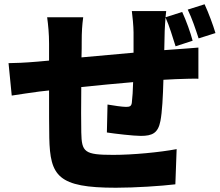

<svg xmlns="http://www.w3.org/2000/svg" viewBox="-20 -841 1030 900"><path d="M750 -606 752 -696C753 -714 754 -739 756 -759C775 -717 789 -667 803 -624L883 -650C873 -688 853 -744 834 -785L756 -760C757 -773 758 -783 759 -789H598C601 -769 606 -716 606 -689V-594C525 -587 439 -579 362 -572C363 -602 363 -628 363 -645C363 -693 365 -722 370 -760H201C206 -723 210 -683 210 -636V-557L155 -552C97 -547 46 -545 20 -545L35 -393C61 -397 133 -408 165 -412L210 -417C210 -328 210 -237 211 -195C215 -16 251 39 523 39C614 39 735 31 802 23L808 -142C729 -127 602 -115 511 -115C375 -115 363 -128 361 -220C360 -264 360 -349 361 -433C438 -441 524 -449 604 -456C603 -418 601 -384 598 -360C596 -343 588 -340 571 -340C553 -340 513 -346 484 -351L481 -220C520 -214 606 -204 640 -204C694 -204 721 -217 732 -274C740 -314 744 -390 746 -467C768 -468 787 -469 804 -470C831 -471 891 -473 910 -472V-618C877 -615 832 -612 805 -610ZM860 -796C880 -755 897 -704 911 -661L990 -686C979 -723 958 -780 939 -821Z"/></svg>

Font: GenEiGothic-pro-Heavy
Style: Bold
Weight: 900
Designer: Ryoko NISHIZUKA (kana & ideographs); Paul D. Hunt (Latin, Greek & Cyrillic); Wenlong ZHANG (bopomofo); Sandoll Communica
Foundry: Adobe Systems Incorporated; o_tamon
Version: Version 1.000.140830